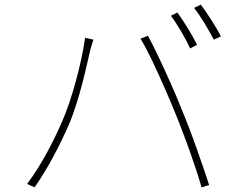

<svg xmlns="http://www.w3.org/2000/svg" viewBox="-20 -817 1040 828"><path d="M933 -660C913 -699 873 -761 846 -797L817 -783C846 -746 879 -690 902 -646L933 -660ZM830 -624C808 -668 771 -728 745 -763L717 -749C745 -712 781 -650 800 -608L830 -624ZM882 -19C868 -62 847 -124 824 -188L820 -199L816 -209C815 -212 814 -216 813 -219L809 -229C793 -274 775 -318 759 -356C749 -382 738 -408 727 -433L722 -443C722 -445 721 -447 720 -448L716 -458C680 -539 644 -615 618 -663L586 -650C618 -598 656 -515 691 -435L695 -426C707 -398 719 -371 729 -346C744 -311 759 -271 774 -231L778 -220C779 -219 779 -217 780 -215L786 -200L789 -190C790 -188 791 -187 791 -185L795 -175C817 -113 837 -53 849 -9L882 -19ZM275 -275C324 -387 356 -546 369 -600C374 -620 378 -631 383 -646L347 -654C333 -551 290 -387 247 -291C213 -213 161 -109 97 -24L129 -9C189 -95 237 -189 275 -275Z"/></svg>

Font: Glow Sans SC Normal ExtraLight
Style: Regular
Weight: 200
Designer: Ryoko NISHIZUKA (kana, bopomofo & ideographs); Paul D. Hunt (Latin, Greek & Cyrillic); Sandoll Communications, Soo-young
Version: Version 0.93